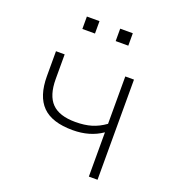

<svg xmlns="http://www.w3.org/2000/svg" viewBox="-126 -776 784 872"><g transform="rotate(20 266.0 -340.0)"><path d="M402 0V-214Q343 -173 260 -173Q160 -173 113.5 -220Q67 -267 67 -364V-484H109V-365Q109 -286 145 -249Q181 -212 259 -212Q303 -212 336.5 -222Q370 -232 402 -255V-484H444V0ZM306 -620V-680H367V-620ZM145 -620V-680H206V-620Z"/></g></svg>

Font: Nunito Sans ExtraLight
Style: Regular
Weight: 200
Designer: Vernon Adams
Foundry: Vernon Adams
Version: Version 3.006; ttfautohint (v1.8.3)